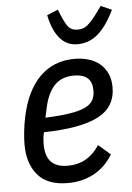

<svg xmlns="http://www.w3.org/2000/svg" viewBox="-54 -793 579 845"><g transform="rotate(-5 235.5 -370.0)"><path d="M212 12Q122 12 79 -38.5Q36 -89 36 -173Q36 -199 39.5 -231Q43 -263 49 -292Q73 -408 134 -469Q195 -530 288 -530Q321 -530 349.5 -521.5Q378 -513 399 -495.5Q420 -478 432 -452Q444 -426 444 -391Q444 -303 365.5 -263Q287 -223 126 -220Q122 -203 121 -190.5Q120 -178 120 -168Q120 -114 144.5 -89Q169 -64 217 -64Q264 -64 299 -84.5Q334 -105 358 -143L411 -97Q378 -43 327 -15.5Q276 12 212 12ZM279 -457Q225 -457 193.5 -424.5Q162 -392 148 -329L138 -283Q203 -286 245.5 -292.5Q288 -299 313.5 -311Q339 -323 349 -341Q359 -359 359 -385Q359 -457 279 -457ZM307 -593Q260 -593 229.5 -628.5Q199 -664 185 -732L234 -752L244 -727Q253 -706 260.5 -692Q268 -678 275.5 -670.5Q283 -663 292.5 -660Q302 -657 314 -657Q326 -657 336 -660Q346 -663 356 -671Q366 -679 378 -692.5Q390 -706 405 -727L423 -752L471 -731Q436 -659 397 -626Q358 -593 307 -593Z"/></g></svg>

Font: IBM Plex Sans Condensed Text
Style: Italic
Weight: 450
Width: 3
Italic angle: -11°
Designer: Mike Abbink, Paul van der Laan, Pieter van Rosmalen
Foundry: Bold Monday
Version: Version 1.1